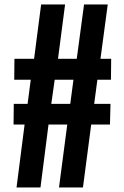

<svg xmlns="http://www.w3.org/2000/svg" viewBox="-20 -830 551 850"><path d="M53.2 0 88.9 -278.8H40L41 -370.1H102.1L116.2 -477.1H43L43.9 -569.8H130.9L162.1 -810.1H268.1L236.8 -569.8H319.8L352.1 -810.1H457L424.8 -569.8H472.2L471.2 -477.1H411.1L397 -370.1H469.2L466.8 -278.8H383.8L347.2 0H241.2L277.8 -278.8H194.8L159.2 0ZM207 -370.1H291L305.2 -477.1H222.2Z"/></svg>

Font: Oswald Medium
Style: Regular
Weight: 500
Designer: Vernon Adams
Foundry: Vernon Adams
Version: Version 4.103